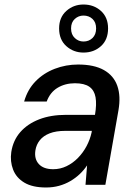

<svg xmlns="http://www.w3.org/2000/svg" viewBox="-20 -819 603 851"><path d="M184 12Q124 12 88 -9.5Q52 -31 38 -67.5Q24 -104 30 -145Q38 -197 70 -233.5Q102 -270 153.5 -290Q205 -310 273 -310H401Q409 -357 403.5 -388Q398 -419 376 -434.5Q354 -450 312 -450Q269 -450 235.5 -430Q202 -410 187 -369H87Q102 -422 137.5 -458.5Q173 -495 222.5 -514Q272 -533 326 -533Q397 -533 440.5 -508.5Q484 -484 500 -438.5Q516 -393 505 -330L447 0H359L366 -86Q352 -65 333.5 -47.5Q315 -30 292 -16.5Q269 -3 242 4.5Q215 12 184 12ZM216 -69Q247 -69 275 -82.5Q303 -96 325.5 -119Q348 -142 363.5 -171Q379 -200 386 -232L387 -239H270Q228 -239 200 -228Q172 -217 156.5 -197.5Q141 -178 137 -153Q131 -115 152 -92Q173 -69 216 -69ZM350 -586Q306 -586 274 -614.5Q242 -643 242 -693Q242 -742 274 -770.5Q306 -799 350 -799Q396 -799 427.5 -770.5Q459 -742 459 -693Q459 -643 427.5 -614.5Q396 -586 350 -586ZM350 -635Q374 -635 390 -650.5Q406 -666 406 -693Q406 -720 390 -735Q374 -750 350 -750Q328 -750 311.5 -735Q295 -720 295 -693Q295 -666 311.5 -650.5Q328 -635 350 -635Z"/></svg>

Font: DM Sans 10pt Medium
Style: Italic
Weight: 500
Italic angle: -10°
Version: Version 4.004;gftools[0.9.30]